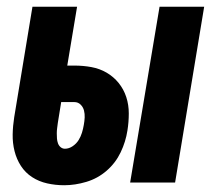

<svg xmlns="http://www.w3.org/2000/svg" viewBox="-20 -540 640 568"><path d="M365 0 452 -520H584L498 0ZM170 8Q144 8 119.5 2.5Q95 -3 75 -16Q55 -29 42 -49Q29 -69 23 -93Q17 -117 17.5 -142.5Q18 -168 22 -193L76 -520H208L179 -346H200Q226 -346 250.5 -341.5Q275 -337 295.5 -325Q316 -313 331 -294.5Q346 -276 353.5 -253Q361 -230 361 -204.5Q361 -179 357 -154Q352 -121 337 -89.5Q322 -58 295.5 -35Q269 -12 235.5 -2Q202 8 170 8ZM172 -100Q184 -100 195 -107.5Q206 -115 212.5 -125.5Q219 -136 222.5 -147.5Q226 -159 228 -171Q230 -182 230.5 -192.5Q231 -203 228.5 -213Q226 -223 218.5 -230.5Q211 -238 200 -238H161L151 -176Q150 -168 149 -160.5Q148 -153 148 -145.5Q148 -138 148.5 -130.5Q149 -123 151.5 -116Q154 -109 159.5 -104.5Q165 -100 172 -100Z"/></svg>

Font: Iosevka SS04 Heavy Extended
Style: Italic
Weight: 900
Width: 7
Italic angle: -9°
Monospace: yes
Designer: Belleve Invis
Foundry: Belleve Invis
Version: Version 19.0.0; ttfautohint (v1.8.4)